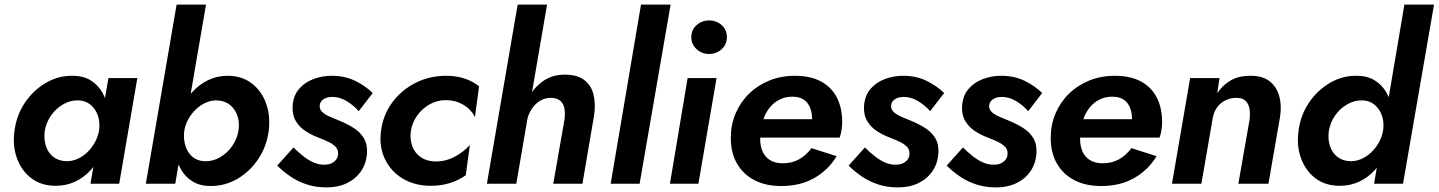

<svg xmlns="http://www.w3.org/2000/svg" viewBox="-20 -800 6264 836"><path d="M452 -460 374 0H499L578 -460ZM43 -230Q34 -165 54 -110.5Q74 -56 117 -23.5Q160 9 223 9Q269 9 308 -9.5Q347 -28 376.5 -61Q406 -94 425.5 -137.5Q445 -181 451 -230Q457 -277 451 -320Q445 -363 426 -396.5Q407 -430 375 -450Q343 -470 296 -470Q234 -471 179.5 -439Q125 -407 88.5 -353Q52 -299 43 -230ZM175 -230Q181 -267 202.5 -297.5Q224 -328 255.5 -346Q287 -364 322 -363Q346 -362 364 -351Q382 -340 394 -321.5Q406 -303 410.5 -280Q415 -257 411 -230Q406 -203 392.5 -179Q379 -155 359.5 -136.5Q340 -118 317 -108Q294 -98 270 -98Q235 -99 212 -117Q189 -135 179.5 -165.5Q170 -196 175 -230Z M877 -780H749L615 0H743ZM1150 -230Q1158 -296 1138.5 -350Q1119 -404 1076 -437Q1033 -470 971 -470Q925 -470 886 -451Q847 -432 817 -399Q787 -366 768 -323Q749 -280 742 -230Q736 -184 742 -141Q748 -98 767 -64Q786 -30 818.5 -10Q851 10 897 10Q960 10 1014 -21.5Q1068 -53 1104.5 -107.5Q1141 -162 1150 -230ZM1018 -230Q1012 -194 990.5 -163.5Q969 -133 938 -115Q907 -97 871 -98Q847 -99 829 -109.5Q811 -120 799.5 -138.5Q788 -157 783.5 -180.5Q779 -204 782 -230Q787 -258 800.5 -282Q814 -306 833.5 -324.5Q853 -343 876 -353Q899 -363 923 -363Q958 -362 981 -343.5Q1004 -325 1014 -295Q1024 -265 1018 -230Z M1258 -158 1187 -79Q1212 -54 1244 -32Q1276 -10 1315.5 3Q1355 16 1402 16Q1452 16 1490.5 -2.5Q1529 -21 1552 -54.5Q1575 -88 1578 -133Q1580 -173 1564 -199Q1548 -225 1520.5 -242.5Q1493 -260 1459 -274Q1437 -283 1416 -292Q1395 -301 1383 -312.5Q1371 -324 1372 -340Q1373 -357 1388 -367.5Q1403 -378 1427 -378Q1459 -378 1489 -360Q1519 -342 1542 -316L1603 -395Q1570 -427 1525.5 -448.5Q1481 -470 1424 -470Q1382 -470 1344 -455.5Q1306 -441 1281.5 -412Q1257 -383 1254 -338Q1252 -300 1268 -273Q1284 -246 1310.5 -229Q1337 -212 1366 -201Q1390 -192 1409.5 -182.5Q1429 -173 1441 -161Q1453 -149 1452 -130Q1452 -110 1435.5 -96.5Q1419 -83 1395 -83Q1371 -82 1348 -91.5Q1325 -101 1303 -118Q1281 -135 1258 -158Z M1769 -230Q1775 -267 1796.5 -297Q1818 -327 1850.5 -345.5Q1883 -364 1922 -364Q1963 -364 1996.5 -344.5Q2030 -325 2048 -291L2066 -424Q2039 -446 2003 -458Q1967 -470 1923 -470Q1850 -470 1789 -439Q1728 -408 1688 -354Q1648 -300 1639 -230Q1630 -163 1655.5 -108.5Q1681 -54 1733.5 -22.5Q1786 9 1856 9Q1902 9 1940.5 -3.5Q1979 -16 2008 -37L2026 -169Q2000 -139 1959.5 -117.5Q1919 -96 1874 -97Q1837 -98 1811.5 -116Q1786 -134 1775 -164Q1764 -194 1769 -230Z M2362 -780H2234L2100 0H2228ZM2438 -280 2389 0H2516L2567 -299Q2574 -349 2564 -389Q2554 -429 2523.5 -452Q2493 -475 2439 -475Q2385 -475 2345.5 -447.5Q2306 -420 2282 -376Q2258 -332 2249 -281H2276Q2282 -306 2296.5 -327.5Q2311 -349 2333 -362Q2355 -375 2383 -374Q2409 -372 2422 -359Q2435 -346 2438 -325.5Q2441 -305 2438 -280Z M2771 -780 2639 0H2765L2900 -780Z M2990 -638Q2990 -607 3013 -586Q3036 -565 3067 -565Q3100 -565 3122.5 -586Q3145 -607 3145 -638Q3145 -670 3122.5 -690.5Q3100 -711 3067 -711Q3036 -711 3013 -690.5Q2990 -670 2990 -638ZM2974 -460 2897 0H3021L3100 -460Z M3381 10Q3464 10 3525 -24.5Q3586 -59 3623 -120L3513 -155Q3492 -125 3460.5 -107Q3429 -89 3389 -89Q3353 -89 3330 -104.5Q3307 -120 3297 -149Q3287 -178 3291 -216Q3294 -252 3304.5 -282Q3315 -312 3333 -333.5Q3351 -355 3375.5 -367Q3400 -379 3430 -379Q3460 -379 3478.5 -367Q3497 -355 3506.5 -333Q3516 -311 3516 -280Q3516 -269 3512 -257Q3508 -245 3503 -235L3537 -281H3230V-201H3636Q3641 -214 3644 -232.5Q3647 -251 3647 -267Q3647 -332 3623 -377Q3599 -422 3553.5 -446Q3508 -470 3441 -470Q3380 -470 3329 -449Q3278 -428 3240.5 -391Q3203 -354 3182.5 -305Q3162 -256 3162 -200Q3162 -134 3189.5 -87Q3217 -40 3266 -15Q3315 10 3381 10Z M3746 -158 3675 -79Q3700 -54 3732 -32Q3764 -10 3803.5 3Q3843 16 3890 16Q3940 16 3978.5 -2.5Q4017 -21 4040 -54.5Q4063 -88 4066 -133Q4068 -173 4052 -199Q4036 -225 4008.5 -242.5Q3981 -260 3947 -274Q3925 -283 3904 -292Q3883 -301 3871 -312.5Q3859 -324 3860 -340Q3861 -357 3876 -367.5Q3891 -378 3915 -378Q3947 -378 3977 -360Q4007 -342 4030 -316L4091 -395Q4058 -427 4013.5 -448.5Q3969 -470 3912 -470Q3870 -470 3832 -455.5Q3794 -441 3769.5 -412Q3745 -383 3742 -338Q3740 -300 3756 -273Q3772 -246 3798.5 -229Q3825 -212 3854 -201Q3878 -192 3897.5 -182.5Q3917 -173 3929 -161Q3941 -149 3940 -130Q3940 -110 3923.5 -96.5Q3907 -83 3883 -83Q3859 -82 3836 -91.5Q3813 -101 3791 -118Q3769 -135 3746 -158Z M4173 -158 4102 -79Q4127 -54 4159 -32Q4191 -10 4230.5 3Q4270 16 4317 16Q4367 16 4405.5 -2.5Q4444 -21 4467 -54.5Q4490 -88 4493 -133Q4495 -173 4479 -199Q4463 -225 4435.5 -242.5Q4408 -260 4374 -274Q4352 -283 4331 -292Q4310 -301 4298 -312.5Q4286 -324 4287 -340Q4288 -357 4303 -367.5Q4318 -378 4342 -378Q4374 -378 4404 -360Q4434 -342 4457 -316L4518 -395Q4485 -427 4440.5 -448.5Q4396 -470 4339 -470Q4297 -470 4259 -455.5Q4221 -441 4196.5 -412Q4172 -383 4169 -338Q4167 -300 4183 -273Q4199 -246 4225.5 -229Q4252 -212 4281 -201Q4305 -192 4324.5 -182.5Q4344 -173 4356 -161Q4368 -149 4367 -130Q4367 -110 4350.5 -96.5Q4334 -83 4310 -83Q4286 -82 4263 -91.5Q4240 -101 4218 -118Q4196 -135 4173 -158Z M4774 10Q4857 10 4918 -24.5Q4979 -59 5016 -120L4906 -155Q4885 -125 4853.5 -107Q4822 -89 4782 -89Q4746 -89 4723 -104.5Q4700 -120 4690 -149Q4680 -178 4684 -216Q4687 -252 4697.5 -282Q4708 -312 4726 -333.5Q4744 -355 4768.5 -367Q4793 -379 4823 -379Q4853 -379 4871.5 -367Q4890 -355 4899.5 -333Q4909 -311 4909 -280Q4909 -269 4905 -257Q4901 -245 4896 -235L4930 -281H4623V-201H5029Q5034 -214 5037 -232.5Q5040 -251 5040 -267Q5040 -332 5016 -377Q4992 -422 4946.5 -446Q4901 -470 4834 -470Q4773 -470 4722 -449Q4671 -428 4633.5 -391Q4596 -354 4575.5 -305Q4555 -256 4555 -200Q4555 -134 4582.5 -87Q4610 -40 4659 -15Q4708 10 4774 10Z M5421 -280 5372 0H5503L5554 -294Q5561 -344 5549.5 -383.5Q5538 -423 5507 -447Q5476 -471 5421 -470Q5374 -470 5339 -450Q5304 -430 5280 -394L5290 -460H5162L5083 0H5211L5260 -283Q5264 -310 5278 -330.5Q5292 -351 5314.5 -362.5Q5337 -374 5363 -374Q5391 -374 5404 -360.5Q5417 -347 5420.5 -326Q5424 -305 5421 -280Z M6095 -780 5963 0H6089L6224 -780ZM5634 -230Q5625 -165 5645 -110.5Q5665 -56 5708 -23.5Q5751 9 5814 9Q5860 9 5899 -9.5Q5938 -28 5967.5 -61Q5997 -94 6016.5 -137.5Q6036 -181 6042 -230Q6048 -277 6042 -320Q6036 -363 6017 -396.5Q5998 -430 5966 -450Q5934 -470 5887 -470Q5825 -471 5770.5 -439Q5716 -407 5679.5 -353Q5643 -299 5634 -230ZM5766 -230Q5772 -267 5793.5 -297.5Q5815 -328 5846.5 -346Q5878 -364 5913 -363Q5937 -362 5955 -351Q5973 -340 5985 -321.5Q5997 -303 6001.5 -280Q6006 -257 6002 -230Q5997 -203 5983.5 -179Q5970 -155 5950.5 -136.5Q5931 -118 5908 -108Q5885 -98 5861 -98Q5826 -99 5803 -117Q5780 -135 5770.5 -165.5Q5761 -196 5766 -230Z"/></svg>

Font: Jost SemiBold
Style: Italic
Weight: 600
Italic angle: -5°
Version: Version 3.710